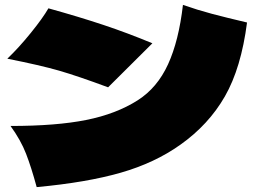

<svg xmlns="http://www.w3.org/2000/svg" viewBox="-20 -758 1040 785"><path d="M23 -243Q210 -243 332.5 -267.5Q455 -292 543 -348Q623 -399 667 -495Q711 -591 728 -738Q788 -717 846.5 -701.5Q905 -686 990 -666Q966 -480 899.5 -364Q833 -248 717 -166Q613 -92 474 -52Q335 -12 130 7Q108 -74 86.5 -129.5Q65 -185 23 -243ZM422 -401Q298 -447 222 -469Q146 -491 10 -518Q57 -563 106 -623.5Q155 -684 178 -724Q304 -689 403 -656Q502 -623 603 -581Z"/></svg>

Font: Dela Gothic One
Style: Regular
Weight: 400
Designer: aratakana
Foundry: aratakana
Version: Version 1.004